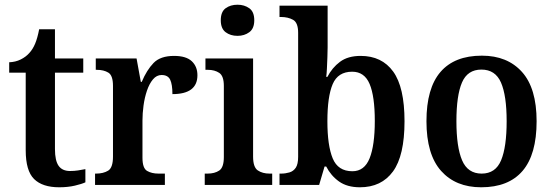

<svg xmlns="http://www.w3.org/2000/svg" viewBox="-20 -784 2341 814"><path d="M231 10Q160 10 124.5 -25Q89 -60 89 -147V-476H19V-520Q46 -521 68 -532Q90 -543 104 -559Q119 -575 129 -599Q139 -623 146 -660H213V-536H333V-476H213V-152Q213 -103 228.5 -81Q244 -59 277 -59Q295 -59 311 -61.5Q327 -64 342 -67V-11Q327 -4 297.5 3Q268 10 231 10Z M383 0V-48H387Q418 -48 438.5 -60.5Q459 -73 459 -120V-420Q459 -464 439.5 -476Q420 -488 390 -488H386V-536H559L577 -437H581Q602 -487 631 -517Q660 -547 718 -547Q769 -547 793 -524.5Q817 -502 817 -465Q817 -385 711 -385Q711 -426 701.5 -446Q692 -466 665 -466Q644 -466 628.5 -447.5Q613 -429 603 -399.5Q593 -370 588.5 -336.5Q584 -303 584 -273V-115Q584 -71 603.5 -59.5Q623 -48 652 -48H679V0Z M987 -632Q957 -632 936.5 -647.5Q916 -663 916 -698Q916 -734 936.5 -749Q957 -764 987 -764Q1016 -764 1037 -749Q1058 -734 1058 -698Q1058 -663 1037 -647.5Q1016 -632 987 -632ZM848 0V-48H860Q890 -48 909.5 -61Q929 -74 929 -118V-420Q929 -462 909.5 -475Q890 -488 861 -488H851V-536H1053V-120Q1053 -75 1073 -61.5Q1093 -48 1123 -48H1134V0Z M1506 10Q1452 10 1417.5 -14.5Q1383 -39 1363 -78H1356L1333 0H1165V-48H1172Q1190 -48 1207 -53Q1224 -58 1234 -73Q1244 -88 1244 -119V-645Q1244 -688 1222.5 -700Q1201 -712 1171 -712H1165V-760H1369V-583Q1369 -565 1368 -541Q1367 -517 1366 -494Q1365 -471 1363 -458H1368Q1388 -497 1421.5 -522Q1455 -547 1509 -547Q1599 -547 1647 -480.5Q1695 -414 1695 -270Q1695 -124 1646 -57Q1597 10 1506 10ZM1474 -58Q1525 -58 1547 -113Q1569 -168 1569 -271Q1569 -376 1547 -428Q1525 -480 1473 -480Q1413 -480 1390.5 -427.5Q1368 -375 1368 -270Q1368 -167 1390.5 -112.5Q1413 -58 1474 -58Z M2020 10Q1912 10 1850 -59.5Q1788 -129 1788 -270Q1788 -410 1847.5 -479Q1907 -548 2023 -548Q2131 -548 2193 -479Q2255 -410 2255 -270Q2255 -129 2195.5 -59.5Q2136 10 2020 10ZM2022 -48Q2081 -48 2104.5 -104.5Q2128 -161 2128 -270Q2128 -379 2104 -434Q2080 -489 2021 -489Q1962 -489 1938.5 -434Q1915 -379 1915 -270Q1915 -161 1939 -104.5Q1963 -48 2022 -48Z"/></svg>

Font: Noto Serif Hebrew SemiCondensed SemiBold
Style: Regular
Weight: 600
Width: 4
Designer: Monotype Design Team
Foundry: Monotype Imaging Inc.
Version: Version 2.004; ttfautohint (v1.8.4.7-5d5b)